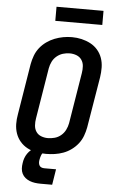

<svg xmlns="http://www.w3.org/2000/svg" viewBox="-70 -976 740 1221"><g transform="rotate(5 300.0 -365.0)"><path d="M255 8Q224 8 193 2.5Q162 -3 135.5 -17Q109 -31 89.5 -53.5Q70 -76 60 -104.5Q50 -133 49.5 -164.5Q49 -196 55 -228L108 -553Q113 -580 123 -607Q133 -634 151 -657Q169 -680 193.5 -697.5Q218 -715 245 -725.5Q272 -736 299.5 -741Q327 -746 355 -746Q387 -746 417 -739Q447 -732 473.5 -718Q500 -704 519.5 -681.5Q539 -659 549 -630.5Q559 -602 559.5 -570.5Q560 -539 555 -507L501 -182Q496 -155 486 -128Q476 -101 458 -78Q440 -55 416 -37.5Q392 -20 365 -10Q338 0 310 4Q282 8 255 8ZM257 -93Q279 -93 301 -99Q323 -105 341 -120Q359 -135 369.5 -156Q380 -177 384 -199L437 -523Q441 -546 439.5 -568.5Q438 -591 426 -608.5Q414 -626 393.5 -634Q373 -642 350 -642Q328 -642 306.5 -635.5Q285 -629 267 -614Q249 -599 239 -578.5Q229 -558 225 -536L172 -212Q168 -189 169.5 -166.5Q171 -144 182.5 -126.5Q194 -109 214.5 -101Q235 -93 257 -93ZM236 200Q218 200 200.5 197.5Q183 195 167.5 189Q152 183 139 172.5Q126 162 118.5 147Q111 132 110 114.5Q109 97 112 79Q114 63 119.5 47.5Q125 32 134.5 18Q144 4 157.5 -7.5Q171 -19 186.5 -26Q202 -33 218 -35.5Q234 -38 250 -38L244 0Q237 0 232 6.5Q227 13 224.5 20Q222 27 220 34Q218 41 217 48Q215 57 215.5 67Q216 77 220.5 85Q225 93 233.5 96.5Q242 100 252 100H327L311 200ZM240 -840V-930H540V-840Z"/></g></svg>

Font: Iosevka Curly Extended
Style: Bold Italic
Weight: 700
Width: 7
Italic angle: -9°
Monospace: yes
Designer: Belleve Invis
Foundry: Belleve Invis
Version: Version 11.1.0; ttfautohint (v1.8.3)